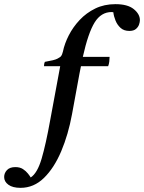

<svg xmlns="http://www.w3.org/2000/svg" viewBox="-157 -650 694 925"><path d="M364 -331H233Q229 -314 226 -296L190 -100Q172 -2 138 78.5Q104 159 55 207Q6 255 -58 255Q-96 255 -116.5 240Q-137 225 -137 203Q-137 184 -123.5 169.5Q-110 155 -83 155Q-61 155 -46.5 164.5Q-32 174 -22.5 186Q-13 198 -9 205Q23 184 43.5 114.5Q64 45 85 -72L133 -331H55Q55 -344 59 -352Q106 -360 119 -367Q132 -374 136 -378Q143 -387 146 -401Q154 -440 174.5 -480Q195 -520 227 -554Q259 -588 302 -609Q345 -630 399 -630Q458 -630 487.5 -606Q517 -582 517 -553Q517 -544 513 -532Q509 -520 498 -510.5Q487 -501 466 -501Q440 -501 424 -515.5Q408 -530 399.5 -551Q391 -572 389 -591Q385 -592 381 -592Q330 -592 299 -542Q268 -492 242 -376H371Q371 -365 369.5 -353Q368 -341 364 -331Z"/></svg>

Font: Tiro Kannada
Style: Italic
Weight: 400
Italic angle: -11°
Designer: Kannada: John Hudson & Fiona Ross, assisted by Kaja Sojewska. Latin: John Hudson with Paul Hanslow, assisted by Kaja Soj
Foundry: Tiro Typeworks Ltd.
Version: Version 1.52